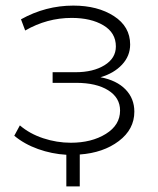

<svg xmlns="http://www.w3.org/2000/svg" viewBox="-20 -548 566 686"><path d="M460 -149Q460 -86 404.5 -44Q349 -2 265 4V118H217V5Q165 2 116 -15.5Q67 -33 31 -63L51 -100Q86 -70 134.5 -54Q183 -38 233 -38Q307 -38 358 -69.5Q409 -101 409 -153Q409 -199 366.5 -225.5Q324 -252 252 -252H168V-290H250Q313 -290 353.5 -315Q394 -340 394 -382Q394 -431 349.5 -457.5Q305 -484 236 -484Q148 -484 70 -439L55 -479Q143 -528 242 -528Q329 -528 387 -490.5Q445 -453 445 -389Q445 -348 416 -317Q387 -286 339 -272Q397 -261 428.5 -228.5Q460 -196 460 -149Z"/></svg>

Font: Hilab Light
Style: Regular
Weight: 300
Designer: Cristianderson Lima
Foundry: Cristianderson
Version: Version 1.0